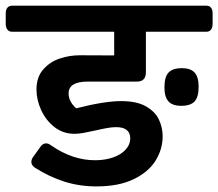

<svg xmlns="http://www.w3.org/2000/svg" viewBox="-51 -650 769 677"><path d="M698.7 -602.5V-565.9Q698.7 -553.2 693.1 -545.7Q687.5 -538.1 677.2 -538.1H463.4V-395Q463.4 -362.3 431.6 -362.3H258.3Q190.9 -362.3 190.9 -320.8Q190.9 -291.5 217.8 -268.1Q317.4 -293.5 376 -293.5Q431.6 -293.5 464.1 -274.7Q496.6 -255.9 509.5 -228Q522.5 -200.2 522.5 -169.4Q522.5 -124 497.6 -83.7Q472.7 -43.5 420.2 -18.1Q367.7 7.3 289.1 7.3Q229.5 7.3 176.3 -9.5Q123 -26.4 73.2 -58.1Q59.6 -66.9 59.6 -78.6Q59.6 -88.4 65.9 -96.7L90.8 -131.3Q99.6 -144.5 111.3 -144.5Q120.1 -144.5 129.4 -137.2Q204.6 -85 284.2 -85Q318.8 -85 347.2 -94.7Q375.5 -104.5 391.8 -122.3Q408.2 -140.1 408.2 -162.6Q408.2 -181.2 396 -191.4Q383.8 -201.7 358.4 -201.7Q344.2 -201.7 327.4 -198.7Q310.5 -195.8 285.2 -189.9Q259.3 -184.1 242.7 -181.2Q226.1 -178.2 211.9 -178.2Q170.9 -178.2 140.4 -202.4Q109.9 -226.6 93.8 -262.7Q77.6 -298.8 77.6 -334Q77.6 -377.9 101.3 -405Q125 -432.1 159.7 -443.6Q194.3 -455.1 230 -455.1L351.6 -454.6V-538.1H-8.8Q-19 -538.1 -24.9 -545.7Q-30.8 -553.2 -30.8 -565.9V-602.5Q-30.8 -615.7 -24.9 -622.8Q-19 -629.9 -8.8 -629.9H677.2Q687.5 -629.9 693.1 -622.8Q698.7 -615.7 698.7 -602.5ZM649.4 -343.8Q649.4 -308.1 635.3 -292.5Q621.1 -276.9 587.9 -276.9Q557.1 -276.9 543 -292.5Q528.8 -308.1 528.8 -341.8Q528.8 -379.4 543.7 -394.5Q558.6 -409.7 589.8 -409.7Q621.1 -409.7 635.3 -394Q649.4 -378.4 649.4 -343.8Z"/></svg>

Font: Jaldi
Style: Bold
Weight: 400
Designer: Pablo Cosgaya and Nicolas Silva
Foundry: Omnibus-Type
Version: Version 1.007